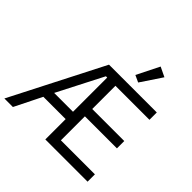

<svg xmlns="http://www.w3.org/2000/svg" viewBox="-231 -1159 1369 1369"><g transform="rotate(45 453.5 -474.5)"><path d="M704 -914 598 -755 546 -779 631 -949ZM417 0V-205H192L90 0H4L361 -698H843V-624H500V-390H823V-316H500V-74H843V0ZM417 -624H404L227 -279H417Z"/></g></svg>

Font: Aneliza
Style: Regular
Weight: 400
Designer: Mike Abbink, Paul van der Laan, Pieter van Rosmalen
Foundry: Bold Monday
Version: Version 3.0